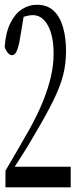

<svg xmlns="http://www.w3.org/2000/svg" viewBox="-20 -807 331 822"><path d="M3.4 -4.9V-76.2L57.1 -168Q84 -214.4 106.9 -254.9Q142.1 -318.8 164.3 -374Q186.5 -429.2 198 -479.2Q209.5 -529.3 209.5 -576.7Q209.5 -651.9 186 -696.3Q161.6 -742.2 120.1 -742.2Q104.5 -742.2 81.1 -734.9L66.9 -649.9Q58.6 -593.8 45.4 -578.1Q39.1 -570.8 30.8 -570.8Q22.5 -570.8 13.9 -580.3Q5.4 -589.8 0 -606.4Q4.4 -668.5 24.7 -708.7Q44.9 -749 74.5 -767.8Q104 -786.6 137.7 -786.6Q181.6 -786.6 208.7 -762Q235.8 -737.3 249.3 -692.1Q262.7 -647 262.7 -587.4Q262.7 -535.2 250.5 -486.3Q238.3 -437.5 207.8 -375.5Q177.2 -313.5 124 -224.1Q102.1 -185.1 71.3 -137.2Q58.1 -116.7 43 -93.3H282.7V-4.9Z"/></svg>

Font: Scarab Serif
Style: Condensed-Light
Weight: 300
Designer: John Roberts
Foundry: Scarab
Version: 1.0